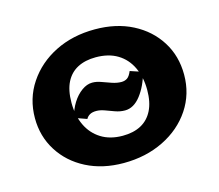

<svg xmlns="http://www.w3.org/2000/svg" viewBox="-73 -530 724 635"><g transform="rotate(-15 289.0 -212.0)"><path d="M278 14Q206 14 150.5 -14.5Q95 -43 63.5 -93Q32 -143 32 -205Q32 -272 67.5 -325Q103 -378 163 -408Q223 -438 299 -438Q372 -438 427.5 -409.5Q483 -381 514.5 -331Q546 -281 546 -217Q546 -151 511 -98.5Q476 -46 415 -16Q354 14 278 14ZM298 -74Q335 -74 361 -88Q387 -102 401 -130Q415 -158 415 -200Q415 -243 399 -277Q383 -311 352.5 -329.5Q322 -348 278 -348Q242 -348 216 -334.5Q190 -321 176 -293.5Q162 -266 162 -223Q162 -179 178 -145.5Q194 -112 224.5 -93Q255 -74 298 -74ZM327 -153Q310 -153 293.5 -159Q277 -165 262 -170.5Q247 -176 234 -176Q220 -176 211.5 -171Q203 -166 199 -158L157 -173Q164 -201 177.5 -222.5Q191 -244 209 -257Q227 -270 245 -270Q260 -270 276 -264Q292 -258 308.5 -252.5Q325 -247 340 -247Q351 -247 359.5 -252.5Q368 -258 375 -275L417 -261Q405 -215 381 -184Q357 -153 327 -153Z"/></g></svg>

Font: Ysabeau Infant ExtraBold
Style: Regular
Weight: 800
Designer: Christian Thalmann (Catharsis Fonts)
Version: Version 2.001;gftools[0.9.30]; featfreeze: ss01,ss02,lnum